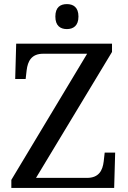

<svg xmlns="http://www.w3.org/2000/svg" viewBox="-20 -930 632 950"><path d="M534.2 -672.9V-713.9H60.1L55.2 -539.1H106.9L111.8 -582C117.2 -627.4 135.7 -664.1 193.8 -664.1H411.1L36.1 -40V0H544.9L549.8 -174.8H498L493.2 -131.8C487.8 -86.4 469.2 -49.8 410.2 -49.8H158.2ZM253.9 -848.1C253.9 -802.7 278.3 -786.1 311 -786.1C342.3 -786.1 368.2 -802.2 368.2 -848.1C368.2 -894.5 342.3 -909.7 311 -909.7C278.8 -909.7 253.9 -894.5 253.9 -848.1Z"/></svg>

Font: The Erased English
Style: Regular
Weight: 400
Designer: Monotype Design team + ligartures altered by 180 Amsterdam
Foundry: Monotype Imaging Inc.
Version: Version 1.030;Glyphs 3.1.2 (3151)